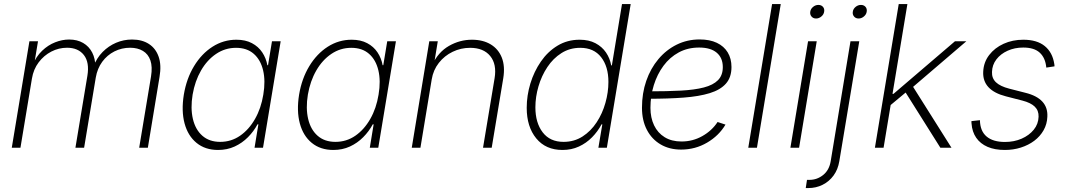

<svg xmlns="http://www.w3.org/2000/svg" viewBox="-20 -748 5398 972"><path d="M39.6 0 128.9 -539.1H172.4L151.9 -415.5L144 -417Q163.1 -462.4 193.4 -491.2Q223.6 -520 259.3 -533.9Q294.9 -547.9 330.1 -547.9Q371.1 -547.9 400.9 -530.5Q430.7 -513.2 446.8 -481.9Q462.9 -450.7 462.9 -408.2L453.1 -411.6Q469.7 -454.6 499.5 -484.9Q529.3 -515.1 567.6 -531.5Q606 -547.9 648.4 -547.9Q699.2 -547.9 733.9 -525.4Q768.6 -502.9 783.2 -460.7Q797.9 -418.5 787.6 -358.4L728.5 0H684.6L744.6 -361.3Q752.4 -409.7 741.5 -441.9Q730.5 -474.1 703.6 -490.2Q676.8 -506.3 638.7 -506.3Q596.2 -506.3 559.3 -487.8Q522.5 -469.2 497.6 -435.3Q472.7 -401.4 464.8 -355L405.8 0H361.8L422.4 -364.3Q433.6 -432.1 404.8 -469.2Q376 -506.3 319.3 -506.3Q277.3 -506.3 239.7 -486.8Q202.1 -467.3 175.8 -432.4Q149.4 -397.5 141.6 -350.1L83.5 0Z M1084 11.2Q1018.6 11.2 974.9 -24.7Q931.2 -60.5 914.3 -123.5Q897.5 -186.5 910.6 -268.6Q924.3 -350.6 962.4 -413.3Q1000.5 -476.1 1055.9 -511.5Q1111.3 -546.9 1176.8 -546.9Q1222.7 -546.9 1255.4 -529.5Q1288.1 -512.2 1307.6 -482.9Q1327.1 -453.6 1333.5 -418H1336.9L1356.9 -539.1H1400.9L1311.5 0H1268.6L1288.1 -118.7H1283.7Q1264.6 -83 1235.4 -53.5Q1206.1 -23.9 1168 -6.3Q1129.9 11.2 1084 11.2ZM1094.7 -29.8Q1150.4 -29.8 1195.3 -60.8Q1240.2 -91.8 1271 -145.8Q1301.8 -199.7 1313 -269Q1324.7 -338.4 1312 -391.8Q1299.3 -445.3 1264.6 -475.6Q1230 -505.9 1174.8 -505.9Q1119.6 -505.9 1074 -475.1Q1028.3 -444.3 997.6 -390.9Q966.8 -337.4 955.1 -269Q943.8 -200.2 956.5 -146Q969.2 -91.8 1004.4 -60.8Q1039.6 -29.8 1094.7 -29.8Z M1667.5 11.2Q1602.1 11.2 1558.3 -24.7Q1514.6 -60.5 1497.8 -123.5Q1481 -186.5 1494.1 -268.6Q1507.8 -350.6 1545.9 -413.3Q1584 -476.1 1639.4 -511.5Q1694.8 -546.9 1760.3 -546.9Q1806.2 -546.9 1838.9 -529.5Q1871.6 -512.2 1891.1 -482.9Q1910.6 -453.6 1917 -418H1920.4L1940.4 -539.1H1984.4L1895 0H1852.1L1871.6 -118.7H1867.2Q1848.1 -83 1818.8 -53.5Q1789.6 -23.9 1751.5 -6.3Q1713.4 11.2 1667.5 11.2ZM1678.2 -29.8Q1733.9 -29.8 1778.8 -60.8Q1823.7 -91.8 1854.5 -145.8Q1885.3 -199.7 1896.5 -269Q1908.2 -338.4 1895.5 -391.8Q1882.8 -445.3 1848.1 -475.6Q1813.5 -505.9 1758.3 -505.9Q1703.1 -505.9 1657.5 -475.1Q1611.8 -444.3 1581.1 -390.9Q1550.3 -337.4 1538.6 -269Q1527.3 -200.2 1540 -146Q1552.7 -91.8 1587.9 -60.8Q1623 -29.8 1678.2 -29.8Z M2165.5 -345.7 2108.4 0H2064.5L2153.3 -539.1H2196.3L2176.3 -417.5L2167.5 -418.5Q2198.2 -484.4 2252.9 -515.6Q2307.6 -546.9 2369.1 -546.9Q2425.3 -546.9 2464.4 -523.2Q2503.4 -499.5 2520.5 -456.1Q2537.6 -412.6 2527.8 -352.1L2469.2 0H2425.3L2483.9 -352.1Q2495.6 -422.9 2461.7 -464.4Q2427.7 -505.9 2359.9 -505.9Q2313 -505.9 2271.5 -485.8Q2230 -465.8 2201.7 -429.7Q2173.3 -393.6 2165.5 -345.7Z M2827.6 11.2Q2742.7 11.2 2694.6 -47.6Q2646.5 -106.4 2646.5 -202.1Q2646.5 -264.2 2665 -325.2Q2683.6 -386.2 2718.3 -436.5Q2752.9 -486.8 2802.5 -516.8Q2852.1 -546.9 2914.6 -546.9Q2960.9 -546.9 2994.4 -529.3Q3027.8 -511.7 3047.9 -482.2Q3067.9 -452.6 3074.2 -417H3077.6L3128.9 -727.5H3172.9L3052.2 0H3009.3L3029.3 -118.7H3025.4Q3006.3 -82.5 2977.3 -53Q2948.2 -23.4 2910.6 -6.1Q2873 11.2 2827.6 11.2ZM2833 -29.8Q2886.7 -29.8 2929 -56.9Q2971.2 -84 3000.5 -128.7Q3029.8 -173.3 3044.9 -227.1Q3060.1 -280.8 3060.1 -333.5Q3060.1 -411.1 3023.2 -458.5Q2986.3 -505.9 2917.5 -505.9Q2864.3 -505.9 2822.3 -479.2Q2780.3 -452.6 2751 -408.4Q2721.7 -364.3 2706.1 -311Q2690.4 -257.8 2690.4 -204.6Q2690.4 -126.5 2727.3 -78.1Q2764.2 -29.8 2833 -29.8Z M3428.2 9.3Q3369.1 9.3 3324.5 -16.8Q3279.8 -43 3254.9 -90.6Q3230 -138.2 3230 -202.6Q3230 -275.9 3251.7 -338.6Q3273.4 -401.4 3313 -448.5Q3352.5 -495.6 3405.8 -522Q3459 -548.3 3522 -548.3Q3573.2 -548.3 3609.1 -531.2Q3645 -514.2 3664.1 -482.7Q3683.1 -451.2 3683.1 -408.7Q3683.1 -356.4 3655 -324.7Q3627 -293 3573 -276.4Q3519 -259.8 3440.9 -253.9Q3362.8 -248 3262.7 -248L3266.6 -285.6Q3357.4 -285.6 3426.8 -289.3Q3496.1 -293 3543.2 -305.2Q3590.3 -317.4 3614.7 -342Q3639.2 -366.7 3639.2 -408.2Q3639.2 -455.1 3608.4 -481.2Q3577.6 -507.3 3519.5 -507.3Q3461.9 -507.3 3416.3 -482.7Q3370.6 -458 3338.9 -415Q3307.1 -372.1 3290 -317.1Q3272.9 -262.2 3272.9 -202.1Q3272.9 -151.9 3291.3 -113.5Q3309.6 -75.2 3344.7 -53.5Q3379.9 -31.7 3430.2 -31.7Q3487.3 -31.7 3535.6 -59.1Q3584 -86.4 3612.8 -130.4L3652.8 -117.2Q3619.6 -61 3559.6 -25.9Q3499.5 9.3 3428.2 9.3Z M3932.6 -727.5 3812 0H3768.1L3888.7 -727.5Z M3981.4 0 4070.8 -539.1H4114.7L4025.4 0ZM4111.3 -654.3Q4096.7 -654.3 4088.1 -664.6Q4079.6 -674.8 4082 -689Q4084 -703.1 4096.2 -713.1Q4108.4 -723.1 4123 -723.1Q4137.7 -723.1 4146.2 -713.4Q4154.8 -703.6 4152.3 -689Q4150.4 -674.8 4138.2 -664.6Q4126 -654.3 4111.3 -654.3Z M4285.6 -539.1H4330.1L4229 68.4Q4222.2 109.9 4200 140.4Q4177.7 170.9 4144.5 187.5Q4111.3 204.1 4071.8 204.1H4059.1L4065.4 162.6H4077.6Q4116.7 162.6 4147.5 137.7Q4178.2 112.8 4185.5 67.4ZM4326.7 -654.3Q4312 -654.3 4303.5 -664.6Q4294.9 -674.8 4297.4 -689Q4299.3 -703.1 4311.5 -713.1Q4323.7 -723.1 4338.4 -723.1Q4353 -723.1 4361.6 -713.4Q4370.1 -703.6 4367.7 -689Q4365.7 -674.8 4353.5 -664.6Q4341.3 -654.3 4326.7 -654.3Z M4482.4 -210.9 4492.7 -272.9H4503.4L4814.5 -539.1H4872.1L4586.9 -294.9L4581.1 -293ZM4409.2 0 4529.8 -727.5H4573.7L4453.1 0ZM4740.7 0 4559.1 -288.6 4596.2 -318.4 4796.9 0Z M5066.9 11.2Q5016.1 11.2 4979.5 -4.6Q4942.9 -20.5 4922.1 -50.5Q4901.4 -80.6 4898.4 -122.6Q4897.9 -127 4897.9 -128.4Q4897.9 -129.9 4897.9 -134.8L4940.9 -139.6Q4941.9 -84.5 4974.6 -56.9Q5007.3 -29.3 5067.4 -29.3Q5113.8 -29.3 5151.9 -45.9Q5189.9 -62.5 5213.4 -91.3Q5236.8 -120.1 5237.8 -157.2Q5238.8 -188.5 5218.3 -208.3Q5197.8 -228 5155.8 -238.8L5072.3 -260.3Q5013.2 -275.4 4984.1 -306.6Q4955.1 -337.9 4957.5 -384.8Q4959.5 -432.6 4987.5 -469.2Q5015.6 -505.9 5060.8 -526.4Q5106 -546.9 5160.6 -546.9Q5230 -546.9 5269.3 -514.6Q5308.6 -482.4 5317.4 -423.8Q5317.9 -420.4 5318.1 -418.2Q5318.4 -416 5318.4 -412.1L5276.9 -405.8Q5272.5 -454.6 5244.1 -481Q5215.8 -507.3 5160.2 -507.3Q5116.7 -507.3 5081.1 -491.2Q5045.4 -475.1 5024.2 -447.3Q5002.9 -419.4 5002 -383.8Q5000.5 -352.1 5022 -331.5Q5043.5 -311 5088.9 -299.3L5170.9 -278.3Q5228.5 -264.2 5256.6 -233.9Q5284.7 -203.6 5282.2 -157.2Q5280.8 -119.6 5263.2 -88.6Q5245.6 -57.6 5216.1 -35.4Q5186.5 -13.2 5148.2 -1Q5109.9 11.2 5066.9 11.2Z"/></svg>

Font: Inter 18pt ExtraLight
Style: Italic
Weight: 250
Italic angle: -9.3988°
Designer: Rasmus Andersson
Foundry: rsms
Version: Version 4.001;git-66647c0bb